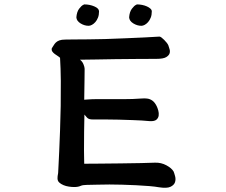

<svg xmlns="http://www.w3.org/2000/svg" viewBox="-20 -824 1040 885"><path d="M256.8 -557.6Q252.9 -561.5 246.1 -565.9Q239.3 -570.3 232.4 -575.2Q225.6 -580.1 221.2 -586.4Q216.8 -592.8 218.8 -601.6Q223.6 -608.4 227.5 -615.2Q231.4 -622.1 237.3 -627.9Q243.2 -633.8 253.4 -637.7Q263.7 -641.6 281.2 -641.6Q289.1 -641.6 317.9 -642.1Q346.7 -642.6 386.7 -642.6Q418.9 -642.6 464.4 -644Q509.8 -645.5 556.2 -647.5Q602.5 -649.4 645 -651.4Q687.5 -653.3 714.8 -655.3Q718.8 -655.3 724.6 -650.9Q730.5 -646.5 736.8 -640.1Q743.2 -633.8 748.5 -627Q753.9 -620.1 755.9 -615.2Q756.8 -610.4 760.7 -600.1Q764.6 -589.8 762.2 -579.6Q759.8 -569.3 746.6 -561Q733.4 -552.7 701.2 -552.7Q655.3 -552.7 606.4 -552.2Q557.6 -551.8 510.7 -551.3Q463.9 -550.8 422.4 -549.8Q380.9 -548.8 348.6 -548.8Q359.4 -541 364.7 -527.8Q370.1 -514.6 370.1 -506.8Q370.1 -490.2 369.6 -458Q369.1 -425.8 368.2 -364.3L379.9 -365.2Q403.3 -367.2 434.6 -367.2Q465.8 -367.2 498.5 -367.2Q531.2 -367.2 562.5 -367.2Q593.8 -367.2 616.2 -369.1Q624 -369.1 635.3 -370.1Q646.5 -371.1 658.7 -369.6Q670.9 -368.2 682.1 -360.4Q693.4 -352.5 702.1 -335Q706.1 -327.1 709.5 -314.9Q712.9 -302.7 711.4 -291.5Q710 -280.3 701.2 -272.5Q692.4 -264.6 670.9 -265.6L632.8 -268.6Q619.1 -269.5 589.8 -270.5Q560.5 -271.5 527.3 -272.5Q494.1 -273.4 462.4 -273.4Q430.7 -273.4 410.2 -273.4Q389.6 -272.5 381.3 -281.7Q373 -291 369.1 -295.9Q368.2 -261.7 367.7 -216.8Q367.2 -171.9 367.2 -129.9Q367.2 -113.3 367.7 -97.7Q368.2 -82 368.2 -69.3Q391.6 -69.3 438 -69.8Q484.4 -70.3 534.7 -70.8Q585 -71.3 629.9 -72.3Q674.8 -73.2 694.3 -74.2Q722.7 -75.2 747.1 -62Q771.5 -48.8 780.3 -33.2Q783.2 -26.4 787.1 -11.7Q791 2.9 786.6 16.1Q782.2 29.3 765.6 37.1Q749 44.9 711.9 39.1Q696.3 36.1 668 33.7Q639.6 31.2 607.4 29.8Q575.2 28.3 542.5 27.3Q509.8 26.4 484.4 26.4Q456.1 26.4 426.3 27.3Q396.5 28.3 378.9 28.3Q361.3 28.3 350.6 33.2Q339.8 38.1 321.3 38.1Q310.5 38.1 297.4 36.1Q284.2 34.2 272.5 29.3Q260.7 24.4 252.9 17.1Q245.1 9.8 245.1 -2Q245.1 -6.8 245.6 -12.2Q246.1 -17.6 248 -26.4Q248 -29.3 249.5 -56.2Q251 -83 252.9 -126Q254.9 -168.9 256.8 -223.1Q258.8 -277.3 259.8 -335.4Q260.7 -393.6 260.3 -451.2Q259.8 -508.8 256.8 -557.6ZM368.2 -803.7Q393.6 -803.7 415 -794.4Q436.5 -785.2 436.5 -771.5Q436.5 -754.9 431.6 -742.7Q426.8 -730.5 419.4 -722.2Q412.1 -713.9 403.8 -709.5Q395.5 -705.1 388.7 -705.1Q369.1 -705.1 351.1 -716.3Q333 -727.5 332 -744.1Q334 -769.5 344.7 -783.7Q355.5 -797.9 364.3 -801.8ZM611.3 -803.7Q623 -803.7 635.3 -801.3Q647.5 -798.8 657.2 -794.4Q667 -790 673.3 -784.2Q679.7 -778.3 679.7 -771.5Q679.7 -754.9 674.8 -742.7Q669.9 -730.5 662.6 -722.2Q655.3 -713.9 647 -709.5Q638.7 -705.1 631.8 -705.1Q612.3 -705.1 594.2 -716.3Q576.2 -727.5 575.2 -744.1Q577.1 -769.5 587.9 -783.7Q598.6 -797.9 607.4 -801.8Z"/></svg>

Font: JasonHandwriting1
Style: Regular
Weight: 400
Version: Version 1.48.20